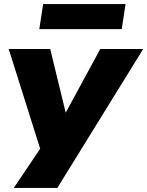

<svg xmlns="http://www.w3.org/2000/svg" viewBox="-20 -748 727 948"><path d="M48 180 192 -34 195 39 23 -506H228L305 -189H303L475 -506H687L263 180ZM174 -604 193 -728H600L581 -604Z"/></svg>

Font: Nunito Sans 7pt SemiExpanded Black
Style: Italic
Weight: 900
Width: 6
Italic angle: -9°
Designer: Vernon Adams
Foundry: Vernon Adams
Version: Version 3.101;gftools[0.9.27]